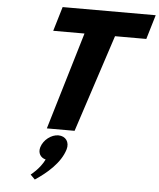

<svg xmlns="http://www.w3.org/2000/svg" viewBox="-71 -885 1073 1296"><g transform="rotate(5 465.5 -237.0)"><path d="M347.1 40C397.1 40 425.2 80 410.2 130C382.4 223 292.7 299 214.1 351L183.4 320C183.4 320 243.8 275 275.3 210C240 201 220.3 170 232.2 130C247.2 80 299.1 40 347.1 40ZM250.6 -660H462.5L265.1 0H453.1L669.3 -660H881.3L930.6 -825H299.9Z"/></g></svg>

Font: Hussar
Style: BdSuprExtOblThree
Weight: 700
Foundry: Cannot Into Space Fonts
Version: Version 2.00